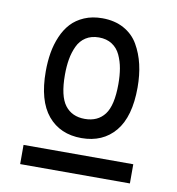

<svg xmlns="http://www.w3.org/2000/svg" viewBox="-71 -777 667 722"><g transform="rotate(10 262.5 -416.0)"><path d="M160.6 -479.5Q160.6 -397.9 187 -363.3Q213.4 -328.6 262.7 -328.6Q312 -328.6 338.4 -363.3Q364.7 -397.9 364.7 -479.5Q364.7 -511.7 360.1 -538.6Q355.5 -565.4 344.5 -589.1Q333.5 -612.8 312.7 -626.2Q292 -639.6 262.7 -639.6Q233.4 -639.6 212.6 -626.2Q191.9 -612.8 180.9 -589.1Q169.9 -565.4 165.3 -538.6Q160.6 -511.7 160.6 -479.5ZM438 -479.5Q438 -367.7 391.1 -311.5Q344.2 -255.4 262.7 -255.4Q181.2 -255.4 134.3 -311.5Q87.4 -367.7 87.4 -479.5Q87.4 -517.1 93 -550.3Q98.6 -583.5 111.6 -613.8Q124.5 -644 144.3 -665.5Q164.1 -687 194.3 -700Q224.6 -712.9 262.7 -712.9Q310.1 -712.9 345.2 -693.6Q380.4 -674.3 399.9 -640.6Q419.4 -606.9 428.7 -566.9Q438 -526.9 438 -479.5ZM472.2 -192.4V-119.1H53.2V-192.4Z"/></g></svg>

Font: Anka/Coder Condensed
Style: Regular
Weight: 400
Width: 4
Monospace: yes
Version: Version 1.100